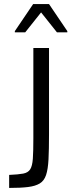

<svg xmlns="http://www.w3.org/2000/svg" viewBox="-20 -924 351 944"><path d="M25 0V-64Q70 -66 94 -70.5Q118 -75 128.5 -91.5Q139 -108 141.5 -144Q144 -180 144 -243V-688H221V-264Q221 -189 218.5 -140.5Q216 -92 206.5 -63.5Q197 -35 175.5 -22Q154 -9 118 -4.5Q82 0 25 0ZM53 -765V-771L143 -904H221L311 -771V-765H260L182 -863L104 -765Z"/></svg>

Font: Saira SemiCondensed
Style: Regular
Weight: 400
Width: 4
Designer: Hector Gatti with collaboration of the Omnibus-Type team
Foundry: Omnibus-Type
Version: Version 1.101